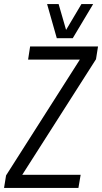

<svg xmlns="http://www.w3.org/2000/svg" viewBox="-46 -930 505 950"><path d="M-26 0 -16 -62 349 -635H93L103 -700H439L429 -637L64 -65H353L342 0ZM415 -910 314 -741H235L187 -910H244L281 -782L357 -910Z"/></svg>

Font: Georama SemiCondensed
Style: Italic
Weight: 400
Width: 4
Italic angle: -9°
Designer: Jean-Baptiste Levee
Foundry: Production Type
Version: Version 1.000